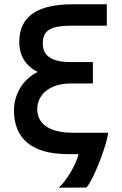

<svg xmlns="http://www.w3.org/2000/svg" viewBox="-20 -720 569 897"><path d="M318 -100C223 -100 154 -134 154 -210C154 -282 218 -330 309 -330H414V-430H309C227 -430 180 -456 180 -516C180 -583 222 -600 318 -600H479V-700H320C167 -700 70 -652 70 -524C70 -459 101 -411 156 -384C91 -352 47 -286 45 -206C45 -76 124 -1 294 0H347C335 49 291 125 254 157L384 156C420 115 483 -55 485 -100Z"/></svg>

Font: Mint Spirit
Style: Bold
Weight: 700
Designer: HARENDAL Hirwen
Foundry: Arkandis Digital Foundry.
Version: Version 1.004;FFEdit